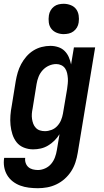

<svg xmlns="http://www.w3.org/2000/svg" viewBox="-30 -780 550 1013"><path d="M170 213Q146 213 122 210Q98 207 76.5 199Q55 191 37 177Q19 163 7.5 143.5Q-4 124 -8 100.5Q-12 77 -8 53H103Q101 67 105.5 80Q110 93 119.5 101.5Q129 110 142.5 113.5Q156 117 170 117Q189 117 208 108.5Q227 100 240 84.5Q253 69 260 50Q267 31 270 12L284 -72Q273 -54 257.5 -38.5Q242 -23 223.5 -12Q205 -1 185 3.5Q165 8 145 8Q119 8 95.5 -1.5Q72 -11 57.5 -29.5Q43 -48 35.5 -71.5Q28 -95 25.5 -120Q23 -145 25 -171Q27 -197 32 -222L53 -352Q57 -375 63.5 -397.5Q70 -420 81.5 -441.5Q93 -463 109 -481.5Q125 -500 145.5 -513Q166 -526 189.5 -532Q213 -538 236 -538Q257 -538 277 -531.5Q297 -525 311 -511Q325 -497 333 -478.5Q341 -460 345 -440L360 -530H472L380 27Q376 52 368 76.5Q360 101 346 123Q332 145 312 163Q292 181 268 192.5Q244 204 219 208.5Q194 213 170 213ZM207 -88Q224 -88 241.5 -94.5Q259 -101 272 -115Q285 -129 292 -146Q299 -163 302 -180L324 -310Q326 -325 327.5 -339Q329 -353 328 -367Q327 -381 324 -394.5Q321 -408 313.5 -419Q306 -430 293.5 -436Q281 -442 267 -442Q247 -442 228 -433.5Q209 -425 195 -409.5Q181 -394 173.5 -375Q166 -356 163 -337L142 -207Q139 -193 138 -179.5Q137 -166 139 -152.5Q141 -139 145.5 -127Q150 -115 159 -105.5Q168 -96 180.5 -92Q193 -88 207 -88ZM306 -600Q287 -600 269.5 -607Q252 -614 241 -628Q230 -642 227.5 -661Q225 -680 228 -699Q230 -713 237 -725Q244 -737 255 -745.5Q266 -754 279.5 -757Q293 -760 306 -760Q325 -760 343 -753Q361 -746 371.5 -732Q382 -718 385 -699Q388 -680 385 -661Q383 -647 376 -635Q369 -623 357.5 -614.5Q346 -606 332.5 -603Q319 -600 306 -600Z"/></svg>

Font: Iosevka Curly Oblique
Style: Bold
Weight: 700
Italic angle: -9°
Monospace: yes
Designer: Belleve Invis
Foundry: Belleve Invis
Version: Version 11.1.0; ttfautohint (v1.8.3)